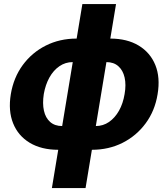

<svg xmlns="http://www.w3.org/2000/svg" viewBox="-20 -748 853 972"><path d="M274.9 10.3Q189.5 10.3 130.6 -25.1Q71.8 -60.5 46.4 -123.8Q21 -187 34.7 -271Q48.8 -355.5 95.2 -418.7Q141.6 -481.9 211.9 -517.3Q282.2 -552.7 367.7 -552.7H538.1Q623.5 -552.7 682.1 -517.3Q740.7 -481.9 766.4 -418.7Q792 -355.5 777.8 -271Q764.2 -187 717.5 -123.8Q670.9 -60.5 600.8 -25.1Q530.8 10.3 445.3 10.3ZM294.4 -109.9H464.8Q502 -109.9 532 -130.6Q562 -151.4 582.5 -187.7Q603 -224.1 610.8 -272Q619.1 -319.3 610.8 -355.7Q602.5 -392.1 579.1 -412.8Q555.7 -433.6 518.6 -433.6H348.1Q311 -433.6 280.8 -412.8Q250.5 -392.1 230.2 -355.7Q210 -319.3 201.7 -272Q194.3 -224.1 202.4 -187.7Q210.4 -151.4 233.9 -130.6Q257.3 -109.9 294.4 -109.9ZM242.7 204.1 397 -727.5H567.4L413.1 204.1Z"/></svg>

Font: Inter ExtraBold
Style: Italic
Weight: 800
Italic angle: -9.3988°
Designer: Rasmus Andersson
Foundry: rsms
Version: Version 4.001;git-66647c0bb